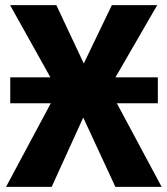

<svg xmlns="http://www.w3.org/2000/svg" viewBox="-20 -731 655 751"><path d="M19.5 -710.8H200.5L307.7 -482.6L417.4 -710.8H594.9L406.2 -384.6L612.3 0H431.3L305.6 -271.3L182.1 0H3.6L205.6 -377.4ZM20.1 -327.1V-428.4H597.4V-327.1Z"/></svg>

Font: Fira Code
Style: Bold
Weight: 700
Monospace: yes
Designer: Carrois Corporate, Edenspiekermann AG, Nikita Prokopov
Foundry: Carrois Corporate, Edenspiekermann AG, Nikita Prokopov
Version: Version 6.000; ttfautohint (v1.8.2) -l 8 -r 50 -G 200 -x 14 